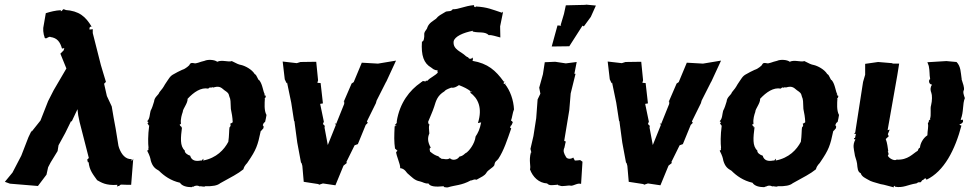

<svg xmlns="http://www.w3.org/2000/svg" viewBox="-20 -797 4191 830"><path d="M178 -740 169 -688C165 -674 166 -653 174 -632C174 -646 168 -632 179 -631C183 -633 197 -641 198 -637C228 -633 240 -615 248 -587L258 -589L255 -579L241 -565L267 -501L212 -407L188 -360L155 -276L116 -227L117 -233L103 -204L72 -124L34 -51L1 -11L23 -3L144 7C156 -9 169 -26 181 -42L188 -74L199 -95L229 -144L233 -169L262 -222L287 -273L290 -272L315 -325L318 -299L324 -270L364 -114L357 -107C360 -93 360 -93 363 -97C366 -61 383 -42 400 -18C417 -9 437 6 488 2C482 15 488 6 495 7C499 4 497 2 505 1C523 2 537 2 547 2L556 -111C554 -107 551 -103 549 -100V-109C522 -108 505 -130 495 -157L492 -167L480 -241C474 -273 468 -305 463 -337L442 -382L430 -435L438 -443C431 -467 423 -491 416 -516L381 -654V-670L376 -672C381 -669 369 -669 366 -670C370 -683 365 -680 376 -682C350 -725 323 -750 261 -754C264 -757 265 -755 263 -754C249 -762 254 -752 243 -748V-753C220 -752 197 -746 178 -740Z M616 -273 622 -269 616 -262C619 -268 622 -251 625 -255C619 -210 620 -176 622 -159C619 -150 626 -149 616 -146C628 -123 630 -113 632 -102C640 -76 651 -68 667 -59C689 -37 718 -16 758 -7C767 8 790 12 806 12C815 13 815 3 814 11C823 5 833 3 844 9C848 6 863 13 867 8C899 9 920 5 932 -5C979 -31 1009 -46 1032 -65C1038 -86 1049 -90 1051 -96C1088 -150 1094 -168 1107 -230C1112 -233 1119 -245 1119 -242C1117 -248 1124 -246 1116 -256C1118 -261 1119 -266 1126 -270C1129 -280 1130 -290 1132 -300C1121 -319 1124 -352 1125 -370C1120 -374 1128 -368 1129 -382C1129 -385 1117 -385 1125 -389C1117 -400 1116 -431 1101 -450C1094 -451 1091 -473 1081 -477C1069 -497 1040 -512 1023 -516C1011 -518 1004 -522 982 -533C968 -527 940 -540 919 -530C908 -539 879 -541 864 -534C844 -530 828 -520 818 -524C806 -526 803 -525 798 -515C798 -515 784 -500 767 -495C750 -487 746 -485 732 -477C714 -468 711 -458 693 -432C686 -419 680 -411 669 -398C665 -385 648 -379 646 -358C641 -342 638 -331 631 -318C627 -304 628 -283 616 -273ZM975 -262C975 -261 981 -255 972 -246C970 -235 971 -210 967 -184C949 -150 916 -114 858 -103C860 -106 859 -111 859 -111C849 -102 857 -103 847 -103C827 -99 808 -102 802 -124C791 -127 777 -137 779 -146C757 -166 761 -201 767 -249C765 -244 759 -242 765 -248C753 -257 757 -262 762 -260V-265C760 -282 766 -302 770 -313C770 -327 792 -350 791 -370C818 -399 849 -420 880 -414C883 -415 882 -419 894 -420C894 -420 895 -430 890 -417C902 -423 905 -419 897 -417C926 -427 934 -421 950 -407C964 -397 968 -396 972 -378C977 -369 977 -355 978 -326C982 -307 985 -291 986 -269C984 -266 979 -264 975 -262Z M1397 -170 1383 -245 1384 -253 1376 -261 1380 -271 1364 -348 1376 -350 1366 -438 1352 -439 1355 -450 1347 -530 1279 -529 1263 -524 1202 -531 1211 -454 1219 -437 1221 -440 1239 -353 1251 -275 1253 -272 1254 -263 1265 -181 1281 -95 1284 -91 1287 -80 1293 -11 1358 -1V2L1376 -4L1430 4L1465 -81L1480 -93L1477 -96L1513 -169L1527 -174L1561 -257L1570 -266L1566 -272L1605 -351L1608 -362L1650 -445L1649 -442L1692 -535C1666 -531 1640 -526 1614 -522L1544 -526L1509 -442L1500 -436L1465 -355L1468 -359V-348L1433 -261L1427 -265L1432 -257Z M2025 -664C2020 -654 2024 -666 2031 -656L2027 -660C2048 -654 2077 -662 2093 -645C2106 -647 2125 -639 2143 -635L2142 -683L2154 -742C2150 -748 2151 -749 2150 -742C2107 -756 2088 -766 2037 -769C2039 -763 2030 -767 2036 -770C2029 -763 2027 -772 2030 -775C1986 -771 1963 -756 1937 -757C1929 -746 1921 -750 1908 -747C1885 -733 1876 -730 1865 -716C1852 -706 1836 -699 1828 -680C1825 -667 1817 -666 1814 -652C1815 -633 1812 -617 1804 -617C1800 -557 1812 -523 1844 -505C1850 -501 1856 -493 1872 -493C1869 -485 1875 -478 1875 -486C1862 -469 1839 -462 1828 -448C1822 -447 1817 -450 1822 -446C1813 -443 1806 -452 1804 -441C1808 -440 1805 -447 1799 -440C1751 -407 1708 -353 1695 -272C1695 -272 1699 -266 1687 -257C1686 -252 1695 -257 1693 -253L1686 -251C1684 -209 1683 -187 1688 -151C1695 -159 1686 -153 1698 -146C1695 -140 1691 -138 1692 -143C1693 -121 1711 -89 1710 -70C1730 -69 1740 -47 1741 -48C1761 -31 1772 -17 1795 -13C1809 -10 1817 -2 1832 -4C1839 9 1861 12 1899 8C1897 15 1905 13 1896 10C1905 14 1913 13 1916 13C1947 3 1975 5 2015 -17C2023 -16 2026 -24 2040 -20C2063 -33 2074 -37 2082 -49C2089 -63 2112 -72 2117 -83C2120 -102 2126 -99 2134 -110C2158 -146 2173 -193 2190 -242C2184 -246 2190 -242 2185 -245C2188 -252 2187 -255 2192 -256L2193 -261C2200 -269 2195 -272 2189 -276C2194 -287 2196 -311 2202 -324C2200 -364 2186 -405 2162 -435C2171 -437 2167 -430 2157 -436C2157 -445 2165 -440 2157 -447C2162 -441 2149 -447 2157 -445C2123 -492 2089 -523 2022 -534C2027 -539 2022 -546 2024 -549C2018 -541 2006 -540 2003 -551C1997 -547 2000 -553 1993 -555C1975 -574 1937 -582 1941 -618C1945 -639 1982 -656 2025 -664ZM1831 -271C1838 -289 1850 -314 1857 -336C1865 -362 1871 -384 1901 -402C1905 -407 1909 -410 1930 -418C1943 -416 1952 -421 1964 -429C1987 -420 2001 -413 2015 -402C2009 -397 2016 -399 2020 -402C2023 -401 2016 -399 2012 -397C2046 -373 2067 -331 2046 -265L2060 -268C2054 -237 2046 -222 2036 -207C2032 -173 2006 -144 1998 -138C1985 -132 1986 -124 1966 -120C1957 -105 1935 -102 1925 -113C1911 -104 1898 -112 1889 -110C1891 -111 1877 -116 1876 -121C1861 -125 1851 -132 1839 -142C1838 -155 1834 -152 1842 -159C1828 -184 1828 -202 1836 -220C1835 -238 1832 -251 1837 -258C1832 -260 1831 -265 1831 -271Z M2386 2C2394 -1 2390 4 2397 5H2400C2409 12 2437 2 2449 6C2463 5 2477 -7 2492 -2L2498 -98L2488 -105C2481 -104 2473 -103 2465 -103L2458 -116C2448 -108 2430 -109 2426 -120C2418 -133 2413 -145 2420 -159L2424 -178L2426 -185L2419 -188L2441 -321L2447 -393L2468 -478H2463L2473 -529L2426 -523L2380 -530L2335 -528L2327 -476L2311 -418L2316 -392L2304 -367L2298 -286L2286 -209L2273 -153L2276 -143C2267 -147 2279 -147 2276 -135C2276 -141 2270 -137 2275 -138C2265 -102 2276 -78 2271 -65C2283 -32 2309 -6 2345 -4C2356 7 2367 3 2386 2ZM2426 -774 2418 -737 2404 -690 2406 -686 2390 -687 2365 -596 2441 -597C2460 -626 2479 -656 2498 -686L2504 -683L2534 -724L2556 -773L2513 -777L2511 -776Z M2802 -170 2788 -245 2789 -253 2781 -261 2785 -271 2769 -348 2781 -350 2771 -438 2757 -439 2760 -450 2752 -530 2684 -529 2668 -524 2607 -531 2616 -454 2624 -437 2626 -440 2644 -353 2656 -275 2658 -272 2659 -263 2670 -181 2686 -95 2689 -91 2692 -80 2698 -11 2763 -1V2L2781 -4L2835 4L2870 -81L2885 -93L2882 -96L2918 -169L2932 -174L2966 -257L2975 -266L2971 -272L3010 -351L3013 -362L3055 -445L3054 -442L3097 -535C3071 -531 3045 -526 3019 -522L2949 -526L2914 -442L2905 -436L2870 -355L2873 -359V-348L2838 -261L2832 -265L2837 -257Z M3091 -273 3097 -269 3091 -262C3094 -268 3097 -251 3100 -255C3094 -210 3095 -176 3097 -159C3094 -150 3101 -149 3091 -146C3103 -123 3105 -113 3107 -102C3115 -76 3126 -68 3142 -59C3164 -37 3193 -16 3233 -7C3242 8 3265 12 3281 12C3290 13 3290 3 3289 11C3298 5 3308 3 3319 9C3323 6 3338 13 3342 8C3374 9 3395 5 3407 -5C3454 -31 3484 -46 3507 -65C3513 -86 3524 -90 3526 -96C3563 -150 3569 -168 3582 -230C3587 -233 3594 -245 3594 -242C3592 -248 3599 -246 3591 -256C3593 -261 3594 -266 3601 -270C3604 -280 3605 -290 3607 -300C3596 -319 3599 -352 3600 -370C3595 -374 3603 -368 3604 -382C3604 -385 3592 -385 3600 -389C3592 -400 3591 -431 3576 -450C3569 -451 3566 -473 3556 -477C3544 -497 3515 -512 3498 -516C3486 -518 3479 -522 3457 -533C3443 -527 3415 -540 3394 -530C3383 -539 3354 -541 3339 -534C3319 -530 3303 -520 3293 -524C3281 -526 3278 -525 3273 -515C3273 -515 3259 -500 3242 -495C3225 -487 3221 -485 3207 -477C3189 -468 3186 -458 3168 -432C3161 -419 3155 -411 3144 -398C3140 -385 3123 -379 3121 -358C3116 -342 3113 -331 3106 -318C3102 -304 3103 -283 3091 -273ZM3450 -262C3450 -261 3456 -255 3447 -246C3445 -235 3446 -210 3442 -184C3424 -150 3391 -114 3333 -103C3335 -106 3334 -111 3334 -111C3324 -102 3332 -103 3322 -103C3302 -99 3283 -102 3277 -124C3266 -127 3252 -137 3254 -146C3232 -166 3236 -201 3242 -249C3240 -244 3234 -242 3240 -248C3228 -257 3232 -262 3237 -260V-265C3235 -282 3241 -302 3245 -313C3245 -327 3267 -350 3266 -370C3293 -399 3324 -420 3355 -414C3358 -415 3357 -419 3369 -420C3369 -420 3370 -430 3365 -417C3377 -423 3380 -419 3372 -417C3401 -427 3409 -421 3425 -407C3439 -397 3443 -396 3447 -378C3452 -369 3452 -355 3453 -326C3457 -307 3460 -291 3461 -269C3459 -266 3454 -264 3450 -262Z M3844 13C3842 7 3846 7 3847 6L3849 10C3883 17 3906 1 3940 -4C3939 -1 3952 -14 3957 -8C3965 -11 3964 -18 3969 -19C3970 -17 3973 -23 3982 -28C3975 -28 3984 -26 3985 -20C4061 -56 4109 -149 4137 -257C4136 -254 4136 -251 4127 -260C4131 -260 4138 -264 4130 -259C4143 -267 4145 -269 4142 -281C4141 -277 4132 -279 4133 -280C4147 -315 4140 -346 4151 -373C4147 -384 4141 -400 4147 -408C4149 -420 4143 -435 4137 -454C4136 -458 4140 -456 4137 -457C4133 -483 4134 -510 4115 -529L4071 -533L3989 -528C3991 -522 3993 -517 3995 -512C4000 -487 3997 -477 4001 -455C3994 -453 3993 -433 4009 -431C4003 -423 4000 -411 4006 -396C4010 -386 4010 -362 4005 -342C4000 -328 4007 -300 4000 -282C4007 -286 3998 -276 3994 -277C3996 -277 3998 -276 3991 -263C3995 -251 3989 -231 3989 -212C3970 -200 3958 -176 3957 -159C3950 -156 3950 -151 3947 -145C3927 -134 3905 -104 3856 -107C3848 -100 3824 -111 3818 -124C3827 -134 3813 -144 3820 -143C3817 -161 3816 -178 3809 -196L3822 -208L3818 -217L3823 -229L3826 -237L3817 -234L3859 -472L3867 -522H3840L3836 -524L3776 -529L3720 -521V-474L3711 -443L3677 -224L3672 -219L3680 -218L3676 -200C3672 -203 3668 -195 3678 -194C3664 -170 3672 -150 3674 -135C3675 -120 3683 -106 3685 -90C3687 -71 3687 -54 3701 -48C3705 -33 3723 -26 3733 -20C3745 -12 3760 -9 3787 -1C3803 1 3826 9 3844 13Z"/></svg>

Font: Asimov Print
Style: DIt
Weight: 250
Width: 0
Designer: Google
Version: Version 2.000980: 2014